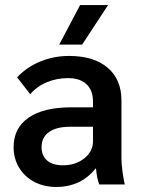

<svg xmlns="http://www.w3.org/2000/svg" viewBox="-20 -732 564 762"><path d="M34 -148Q34 -224 93.5 -265Q153 -306 262 -306H349V-329Q349 -374 323 -398Q297 -422 250 -422Q205 -422 165.5 -405.5Q126 -389 100 -358L48 -425Q86 -466 140 -488Q194 -510 254 -510Q352 -510 407 -463.5Q462 -417 462 -333V-103Q462 -82 466 -52.5Q470 -23 475 0H374Q365 -21 361 -63H359Q301 10 203 10Q154 10 115.5 -10.5Q77 -31 55.5 -67Q34 -103 34 -148ZM349 -171V-229H259Q204 -229 174.5 -208Q145 -187 145 -148Q145 -114 167 -95Q189 -76 229 -76Q280 -76 314.5 -103.5Q349 -131 349 -171ZM298 -712H409L306 -555H215Z"/></svg>

Font: Sarabun SemiBold
Style: Regular
Weight: 600
Designer: Suppakit Chalermlarp | Katatrad Co.,Ltd.
Foundry: Cadson Demak Co.,Ltd.
Version: Version 1.000; ttfautohint (v1.6)